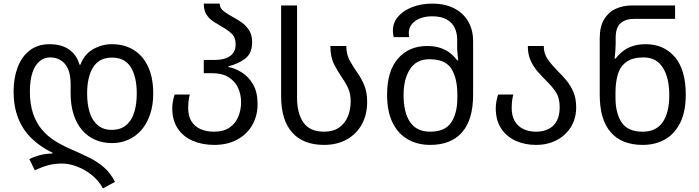

<svg xmlns="http://www.w3.org/2000/svg" viewBox="-20 -790 3861 1060"><path d="M548 250Q526 208 487.5 177Q449 146 405.5 129.5Q362 113 323 113Q281 113 247 122Q213 131 172 150L142 88Q165 77 195 68Q225 59 271 57V54Q203 21 154.5 -26Q106 -73 80.5 -137.5Q55 -202 55 -284Q55 -359 77.5 -418.5Q100 -478 144.5 -512Q189 -546 254 -546Q297 -546 329.5 -533.5Q362 -521 385 -496Q408 -471 419 -433H424Q445 -490 493.5 -518Q542 -546 598 -546Q667 -546 718.5 -514Q770 -482 798 -421Q826 -360 826 -274Q826 -209 808.5 -158Q791 -107 760.5 -72Q730 -37 688.5 -18.5Q647 0 599 0Q547 0 505 -18.5Q463 -37 433 -72Q403 -107 386.5 -158Q370 -209 370 -274V-323Q370 -400 339 -436.5Q308 -473 257 -473Q223 -473 197.5 -451Q172 -429 158.5 -387.5Q145 -346 145 -286Q145 -215 162.5 -163.5Q180 -112 210.5 -75.5Q241 -39 280.5 -14Q320 11 363 30Q421 55 469 78.5Q517 102 553.5 133.5Q590 165 615 214ZM597 -73Q645 -73 675.5 -98Q706 -123 720.5 -168Q735 -213 735 -274Q735 -366 702 -419Q669 -472 598 -472Q528 -472 494.5 -419Q461 -366 461 -274Q461 -213 475.5 -168Q490 -123 520.5 -98Q551 -73 597 -73Z M1163 10Q1096 10 1043.5 -13Q991 -36 961 -81Q931 -126 931 -193Q931 -215 935.5 -235.5Q940 -256 944 -268H1028Q1024 -255 1021.5 -235.5Q1019 -216 1019 -193Q1019 -151 1036 -122Q1053 -93 1085.5 -78Q1118 -63 1163 -63Q1213 -63 1246 -85Q1279 -107 1295 -144.5Q1311 -182 1311 -226Q1311 -268 1294.5 -304.5Q1278 -341 1242.5 -363.5Q1207 -386 1150 -386H1105V-459H1161Q1204 -459 1230 -469.5Q1256 -480 1268.5 -499.5Q1281 -519 1281 -545Q1281 -584 1258 -605Q1235 -626 1206 -642Q1182 -656 1158.5 -671Q1135 -686 1120 -709.5Q1105 -733 1105 -770H1193Q1193 -744 1216.5 -727Q1240 -710 1271 -693Q1296 -680 1319 -662.5Q1342 -645 1357 -620Q1372 -595 1372 -557Q1372 -496 1334.5 -467Q1297 -438 1241 -424V-420Q1279 -413 1316 -389.5Q1353 -366 1377.5 -323.5Q1402 -281 1402 -216Q1402 -150 1372.5 -99Q1343 -48 1289 -19Q1235 10 1163 10Z M1769 10Q1654 10 1593 -58.5Q1532 -127 1532 -259V-760H1620V-250Q1620 -165 1655 -114Q1690 -63 1769 -63Q1819 -63 1851.5 -85.5Q1884 -108 1900 -146Q1916 -184 1916 -231Q1916 -272 1902.5 -302Q1889 -332 1869 -360Q1845 -395 1824.5 -435Q1804 -475 1804 -536H1892Q1892 -491 1910 -457.5Q1928 -424 1952 -390Q1975 -358 1991 -319.5Q2007 -281 2007 -228Q2007 -156 1977 -102.5Q1947 -49 1893.5 -19.5Q1840 10 1769 10Z M2355 10Q2285 10 2231 -21Q2177 -52 2147 -113.5Q2117 -175 2117 -267Q2117 -398 2177.5 -467Q2238 -536 2338 -536Q2380 -536 2411 -525.5Q2442 -515 2465 -497Q2488 -479 2504 -457H2510Q2509 -468 2506.5 -488.5Q2504 -509 2504 -525V-571Q2504 -608 2490 -637Q2476 -666 2445.5 -683Q2415 -700 2366 -700Q2328 -700 2299 -688.5Q2270 -677 2253.5 -656.5Q2237 -636 2237 -609Q2237 -603 2237.5 -597Q2238 -591 2239 -585H2154Q2151 -595 2150 -604Q2149 -613 2149 -621Q2149 -665 2178 -698.5Q2207 -732 2256.5 -751Q2306 -770 2366 -770Q2437 -770 2487.5 -744Q2538 -718 2565 -671.5Q2592 -625 2592 -563V-267Q2592 -129 2531 -59.5Q2470 10 2355 10ZM2355 -63Q2437 -63 2471 -114Q2505 -165 2505 -250V-266Q2505 -358 2472 -410.5Q2439 -463 2350 -463Q2279 -463 2243.5 -408Q2208 -353 2208 -265Q2208 -169 2244 -116Q2280 -63 2355 -63Z M2939 10Q2877 10 2826.5 -13Q2776 -36 2746.5 -81Q2717 -126 2717 -193Q2717 -215 2721.5 -235.5Q2726 -256 2730 -268H2814Q2810 -255 2807.5 -235.5Q2805 -216 2805 -193Q2805 -151 2821.5 -122Q2838 -93 2868.5 -78Q2899 -63 2939 -63Q2980 -63 3009 -78Q3038 -93 3054 -123Q3070 -153 3070 -198Q3070 -250 3048 -282.5Q3026 -315 2997 -343Q2973 -367 2949.5 -393.5Q2926 -420 2910 -454.5Q2894 -489 2894 -536H2982Q2982 -493 3005.5 -460.5Q3029 -428 3060 -397Q3085 -373 3108 -345Q3131 -317 3146 -281.5Q3161 -246 3161 -198Q3161 -136 3132 -89Q3103 -42 3053 -16Q3003 10 2939 10Z M3528 10Q3413 10 3352 -59.5Q3291 -129 3291 -267V-578Q3291 -643 3315 -683Q3339 -723 3379.5 -741.5Q3420 -760 3471 -760H3707V-686H3483Q3435 -686 3407 -662.5Q3379 -639 3379 -581V-546Q3379 -531 3377 -505.5Q3375 -480 3373 -467H3379Q3396 -489 3418.5 -507Q3441 -525 3472.5 -535.5Q3504 -546 3545 -546Q3645 -546 3705.5 -475.5Q3766 -405 3766 -267Q3766 -175 3736 -113.5Q3706 -52 3652.5 -21Q3599 10 3528 10ZM3528 -63Q3603 -63 3639 -116Q3675 -169 3675 -265Q3675 -360 3639.5 -416.5Q3604 -473 3533 -473Q3474 -473 3440 -449.5Q3406 -426 3392 -382.5Q3378 -339 3378 -278V-250Q3378 -165 3412 -114Q3446 -63 3528 -63Z"/></svg>

Font: Noto Sans Georgian
Style: Regular
Weight: 400
Designer: Monotype Design Team, Akaki Razmadze
Foundry: Google LLC
Version: Version 2.002